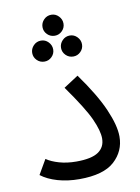

<svg xmlns="http://www.w3.org/2000/svg" viewBox="-87 -828 651 892"><g transform="rotate(-10 238.5 -381.5)"><path d="M75 -114Q98 -98 134.5 -87.5Q171 -77 215 -77Q287 -77 319 -99Q351 -121 351 -162Q351 -198 325 -255.5Q299 -313 220 -424L289 -469Q364 -365 398 -287Q432 -209 432 -157Q432 -88 380.5 -41Q329 6 215 6Q160 6 113 -7.5Q66 -21 35 -45ZM168 -719Q168 -739 182.5 -754Q197 -769 218 -769Q238 -769 252.5 -754Q267 -739 267 -719Q267 -699 252.5 -684.5Q238 -670 218 -670Q197 -670 182.5 -684.5Q168 -699 168 -719ZM100 -609Q100 -629 114.5 -644Q129 -659 150 -659Q170 -659 184.5 -644Q199 -629 199 -609Q199 -589 184.5 -574.5Q170 -560 150 -560Q129 -560 114.5 -574.5Q100 -589 100 -609ZM236 -609Q236 -629 250.5 -644Q265 -659 286 -659Q306 -659 320.5 -644Q335 -629 335 -609Q335 -589 320.5 -574.5Q306 -560 286 -560Q265 -560 250.5 -574.5Q236 -589 236 -609Z"/></g></svg>

Font: Noto Sans Arabic
Style: Regular
Weight: 400
Designer: Nadine Chahine
Foundry: Monotype Imaging Inc.
Version: Version 1.001